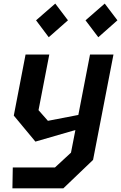

<svg xmlns="http://www.w3.org/2000/svg" viewBox="-20 -824 660 1044"><path d="M47.5 200H324.5L486 45.5L597 -527.5H469.5L406 -199L240.5 -167L189.5 -225L248 -527.5H119L55 -195.5L172.5 -54L390 -117L366 6L279 86.5H49.5ZM176 -713.5 245 -621.5 349.5 -713.5 280.5 -804.5ZM445 -713.5 514.5 -621.5 618.5 -713.5 549.5 -804.5Z"/></svg>

Font: Monaspace Krypton SemiBold
Style: Italic
Weight: 600
Italic angle: -11°
Designer: Riley Cran & the Lettermatic Team
Foundry: Lettermatic
Version: Version 1.101 (Monaspace Krypton)